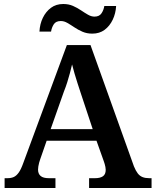

<svg xmlns="http://www.w3.org/2000/svg" viewBox="-20 -939 777 959"><path d="M3 0V-49H17Q36 -49 49 -55Q62 -61 73.5 -77Q85 -93 96 -124L314 -714H432L649 -108Q658 -86 668 -73Q678 -60 692 -54.5Q706 -49 725 -49H737V0H425V-49H455Q480 -49 494 -58.5Q508 -68 508 -91Q508 -98 506.5 -105Q505 -112 503 -119.5Q501 -127 499 -132L462 -236H213L181 -144Q178 -136 175.5 -126.5Q173 -117 171.5 -108Q170 -99 170 -92Q170 -71 183 -60Q196 -49 224 -49H257V0ZM233 -294H443L383 -475Q375 -500 367 -524Q359 -548 352.5 -571Q346 -594 340 -617Q335 -595 329 -573Q323 -551 316 -528.5Q309 -506 299 -481ZM441 -771Q414 -771 392 -780.5Q370 -790 351.5 -802.5Q333 -815 316.5 -824.5Q300 -834 284 -834Q259 -834 248.5 -817.5Q238 -801 235 -781H177Q179 -819 194 -850Q209 -881 234.5 -900Q260 -919 296 -919Q323 -919 344.5 -909.5Q366 -900 384.5 -887.5Q403 -875 419.5 -865.5Q436 -856 452 -856Q476 -856 487 -872.5Q498 -889 501 -909H560Q558 -872 543 -840.5Q528 -809 502.5 -790Q477 -771 441 -771Z"/></svg>

Font: Noto Rashi Hebrew SemiBold
Style: Regular
Weight: 600
Version: Version 1.006